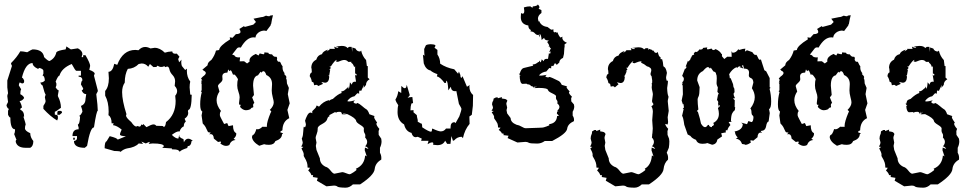

<svg xmlns="http://www.w3.org/2000/svg" viewBox="-20 -662 4483 886"><path d="M371.1 20Q321.3 20 321.3 -11.2Q335.4 -13.7 335.4 -24.9V-34.2H314.5Q314.5 -65.4 342.8 -65.4V-74.2Q339.4 -83 339.4 -87.9Q347.7 -87.9 349.6 -124Q346.2 -124 346.2 -128.4Q351.6 -128.4 360.4 -146.5Q360.4 -154.3 353.5 -173.3Q374.5 -181.2 374.5 -205.1L377.9 -227.5Q363.8 -227.5 356.9 -245.1Q363.8 -246.6 363.8 -254.4L353.5 -272.5Q356 -290.5 360.4 -290.5Q360.4 -308.1 342.8 -308.1V-313H353.5V-335.4H332Q327.6 -335.4 311 -366.7Q264.6 -347.7 254.4 -313Q248 -313 236.8 -285.6L240.2 -276.9V-268.1L236.8 -258.8Q245.6 -245.1 251 -245.1L247.1 -222.7V-218.3Q261.2 -191.4 261.2 -164.6Q237.3 -146.5 232.9 -146.5V-132.8Q247.1 -132.8 247.1 -124V-114.7L243.7 -106Q212.9 -124 180.2 -159.7V-173.3Q190.4 -188 190.4 -195.8L187 -213.9Q190.4 -222.7 190.4 -227.5Q186.5 -227.5 176.3 -268.1Q171.4 -268.1 166 -281.2Q179.2 -281.2 187 -290.5Q185.5 -313 176.3 -313L180.2 -321.8V-335.4Q180.2 -343.3 162.1 -348.6L155.3 -344.2Q130.4 -355.5 130.4 -371.1Q97.7 -371.1 81.1 -303.7Q85.9 -303.7 91.3 -290.5V-285.6Q91.3 -276.9 81.1 -276.9Q74.2 -281.2 70.3 -281.2Q66.9 -272.5 66.9 -268.1L77.6 -250Q73.7 -244.1 73.7 -227.5Q89.8 -218.8 91.3 -209.5Q82 -195.8 70.3 -195.8Q81.1 -176.3 81.1 -164.6Q73.7 -164.6 73.7 -155.3Q91.3 -148.9 91.3 -124H87.9Q98.6 -91.8 98.6 -87.9Q95.2 -80.1 95.2 -69.8Q95.2 -58.1 119.6 -47.4Q119.6 -28.3 133.8 -11.2Q133.8 12.7 119.6 20H98.6Q60.1 20 52.7 -6.8V-11.2Q52.7 -16.1 56.2 -16.1L45.4 -43Q49.3 -50.8 49.3 -61V-65.4Q27.8 -65.4 27.8 -119.6Q22.9 -119.6 17.1 -132.8V-150.9L21 -159.7Q15.6 -159.7 10.3 -173.3V-177.7L17.1 -191.4Q13.7 -214.8 13.7 -218.3Q13.7 -223.1 17.1 -231.9L13.7 -258.8V-290.5L35.2 -357.9L31.2 -366.7V-371.1Q58.1 -397.9 73.7 -425.3Q86.4 -425.3 105.5 -420.9Q127 -434.1 130.4 -434.1Q178.2 -434.1 183.6 -398.4Q201.2 -380.4 208.5 -380.4Q233.9 -392.6 240.2 -420.9Q246.1 -428.7 282.7 -434.1Q286.1 -442.9 286.1 -447.8L307.1 -434.1L339.4 -439Q360.4 -427.7 360.4 -411.6Q356.9 -402.8 356.9 -398.4H363.8V-407.2H374.5Q396 -370.1 396 -357.9L392.1 -339.8Q417 -330.6 417 -321.8L413.6 -313L431.2 -245.1V-240.7L424.3 -227.5Q431.2 -170.9 431.2 -150.9Q425.3 -150.9 413.6 -74.2Q396.5 -74.2 381.8 11.2ZM325.2 -17.6H317.9V-26.4H325.2ZM255.4 -132.3H244.6V-141.6Q244.6 -150.4 252 -150.4H258.8Q266.1 -150.4 266.1 -141.6Z M536.1 39.1Q534.7 35.6 523.9 35.4Q513.2 35.2 507.3 34.7L462.9 22Q462.9 -7.8 471.7 -9.8L486.3 -33.7Q521.5 -24.9 522.9 -17.6L561 -33.2Q533.7 -34.2 533.7 -41.5Q533.7 -48.3 541.5 -64Q519 -82.5 501.5 -84.5L504.4 -93.3L495.1 -92.8Q495.1 -121.1 480.5 -130.4L481.4 -146.5Q481.4 -191.9 465.3 -220.7V-242.2Q482.4 -261.7 482.4 -300.8L480.5 -330.6Q500 -331.1 507.3 -367.7L521 -362.8Q546.9 -431.6 604.5 -431.6L619.1 -430.2Q633.3 -445.3 649.9 -445.3Q661.1 -445.3 674.3 -438.5L693.8 -441.4Q717.8 -441.4 740.7 -418.9Q754.4 -423.8 774.9 -424.8Q775.4 -414.1 789.1 -414.1L795.9 -414.6L808.1 -400.4L802.2 -389.6L806.6 -374.5L817.4 -386.7L816.4 -375Q816.4 -365.7 819.3 -357.4L834.5 -338.9L842.8 -345.2L842.3 -335Q842.3 -306.2 857.9 -285.6Q855 -273.4 855 -258.8L857.9 -225.6L864.7 -224.6Q863.8 -156.2 849.1 -154.8L847.2 -149.4L848.6 -140.6Q848.6 -125.5 832 -114.3L837.4 -100.6Q828.1 -94.7 828.1 -79.1Q814.5 -73.2 808.6 -55.2L804.7 -55.7Q793.9 -55.7 772.9 -39.6Q790 -22.5 803.2 -22.5L807.1 -40L808.1 -30.8Q817.9 -22.5 826.7 -20L828.6 -5.4Q836.4 -22 848.6 -22Q857.9 -22 869.6 -12.2L863.8 -10.7Q861.8 12.2 846.7 12.2L843.8 21Q812 31.2 810.1 38.6L802.2 30.8Q792.5 26.9 772.9 26.9L773.4 22.9L728.5 20L736.3 13.2Q736.3 0 684.1 0L666 2L671.9 -7.3Q667 -7.3 652.8 0L632.3 -8.8L640.1 2L620.1 0Q604.5 17.6 566.4 22.9Q548.8 26.9 536.1 39.1ZM655.8 -75.2Q679.2 -87.9 688 -87.9Q696.8 -87.9 700.7 -81.5L731 -80.6Q733.9 -76.7 736.8 -76.7Q743.2 -76.7 746.1 -98.6Q790.5 -132.3 790.5 -196.8L788.6 -220.2Q797.4 -231 797.4 -241.7Q797.4 -253.9 786.1 -265.6L788.1 -286.6Q788.1 -302.7 777.3 -314.5Q764.6 -327.6 762 -341.3Q759.3 -355 751 -355L742.2 -352.1L738.3 -356.9Q732.4 -353 724.1 -353Q715.3 -353 706.5 -358.9L701.7 -353L688 -352.5L671.9 -366.7L664.1 -354Q651.4 -369.1 633.8 -369.1L620.1 -366.7Q599.6 -345.7 569.8 -344.2Q555.7 -318.8 555.7 -280.8Q543.5 -263.2 543.5 -236.8Q543.5 -198.2 563.5 -135.3L561.5 -128.9Q561.5 -119.1 585.9 -98.6Q599.6 -78.1 608.9 -78.1L614.7 -80.6L623 -77.6Q629.9 -77.6 631.8 -87.9L636.2 -85Q639.2 -85 641.1 -89.8Z M1023.4 11.2Q1010.7 11.2 996.6 0Q1000 -3.4 1000 -6.8Q1000 -8.8 996.1 -8.8L986.3 -6.8L966.8 -22.5Q965.8 -43 951.7 -43L945.3 -42.5Q952.1 -47.9 952.1 -50.3Q948.7 -50.8 944.8 -51Q940.9 -51.3 939 -54.2Q937 -57.1 934.8 -62.7Q932.6 -68.4 928.5 -75.9Q924.3 -83.5 915.5 -92.3L910.2 -129.4L913.6 -147.5Q903.8 -151.4 903.8 -180.7Q903.8 -209.5 911.1 -236.8L906.7 -241.7L910.6 -244.6V-274.9Q908.7 -276.9 907.2 -280.3H910.6L908.7 -291L913.6 -290Q912.1 -294.4 907.7 -299.8L916 -308.6Q929.7 -317.9 929.7 -325.2Q929.7 -332 917.5 -336.9Q918.5 -337.9 918.5 -338.9Q918.5 -339.8 913.1 -339.8L937.5 -360.4Q938.5 -369.6 942.9 -374.8Q947.3 -379.9 955.6 -385.7Q971.2 -406.7 976.6 -428.7L991.2 -431.2Q992.7 -450.2 1042 -480.5L1040 -489.7L1053.2 -487.8L1068.4 -504.4Q1089.8 -504.9 1089.8 -515.1Q1089.8 -520.5 1084.5 -528.3L1106 -541.5L1109.4 -537.6Q1129.4 -542.5 1148.9 -548.3L1161.1 -560.5L1149.9 -575.7L1186 -583Q1195.3 -583 1207.5 -589.8Q1215.8 -586.9 1223.1 -586.9Q1225.1 -591.3 1239.7 -591.8Q1234.9 -574.2 1231.4 -552.2Q1228.5 -548.3 1228.5 -544.4L1209 -518.6Q1208.5 -520 1198.2 -521Q1177.2 -519.5 1164.6 -503.9Q1160.2 -498 1158.7 -488.8Q1154.8 -489.7 1150.4 -489.7Q1118.2 -489.7 1091.3 -442.4Q1087.4 -443.4 1085 -443.4Q1077.1 -443.4 1073 -438Q1068.8 -432.6 1051.3 -410.2L1061.5 -406.7Q1065.4 -397 1082 -397L1087.9 -397.5L1085.9 -378.9L1106.4 -379.4L1120.1 -369.1L1131.8 -377.9L1131.3 -382.8Q1131.3 -400.4 1160.2 -413.1L1172.9 -405.8L1178.7 -415.5Q1193.4 -411.6 1196.8 -411.6Q1200.2 -411.6 1200.2 -420.4L1218.3 -418.5Q1218.3 -411.1 1235.4 -411.1Q1242.2 -399.9 1251 -399.9L1254.4 -400.4Q1258.8 -398.9 1258.8 -392.6L1257.8 -385.7Q1261.7 -377 1266.1 -377L1269 -377.4Q1273.4 -377.4 1275.4 -371.1Q1277.3 -364.7 1284.2 -355.5L1283.7 -350.6Q1283.7 -335 1293.9 -323.7L1291 -320.8Q1301.8 -311 1301.8 -305.2L1299.8 -301.8Q1304.2 -293.9 1304.2 -276.9L1313 -256.3L1308.1 -227.5L1316.9 -185.1L1306.2 -154.8L1314.9 -116.7Q1284.2 -102.1 1283.2 -61Q1280.3 -57.6 1275.9 -57.6L1273.4 -51.3L1286.6 -46.9L1281.2 -42Q1281.2 -21.5 1250.5 -10.7Q1244.1 6.3 1221.2 6.3Q1206.1 6.3 1198.7 3.4L1176.3 10.7Q1144.5 -8.3 1142.6 -30.3L1146 -39.1Q1154.8 -39.1 1163.1 -66.4L1169.4 -65.4Q1178.7 -65.4 1190.9 -77.1L1211.9 -76.7L1211.4 -80.6Q1211.4 -100.1 1229 -142.1L1231.9 -146.5Q1231.9 -149.4 1225.1 -154.8Q1243.2 -172.4 1243.2 -189.9Q1243.2 -195.8 1238.5 -213.6Q1233.9 -231.4 1233.9 -244.6L1235.4 -273.9Q1235.4 -304.2 1209 -315.9Q1203.1 -333.5 1195.8 -333.5Q1191.4 -333.5 1186 -326.7L1182.6 -331.1L1170.4 -314.5Q1147.9 -310.1 1147.9 -266.6L1151.9 -223.6L1143.6 -212.4L1153.8 -187Q1147.9 -183.1 1147.9 -176.3L1148.9 -169.9Q1148.9 -165.5 1144.5 -165.5Q1140.1 -165.5 1134.8 -157.7Q1124.5 -153.3 1115.7 -153.3Q1106.4 -153.3 1097.2 -159.7Q1087.9 -166 1087.9 -170.9L1091.3 -178.2Q1088.9 -178.7 1085.9 -178.7Q1083 -178.7 1083 -185.5L1085.9 -212.9Q1085.9 -223.1 1080.3 -238.5Q1074.7 -253.9 1074.7 -267.6Q1074.7 -287.1 1078.1 -296.9Q1065.4 -318.8 1059.1 -318.8L1055.7 -316.4Q1047.9 -337.9 1043.9 -337.9L1038.6 -333.5L1033.2 -341.8L1029.3 -327.1Q1005.9 -327.1 1005.9 -309.1L1006.8 -296.4Q1006.8 -288.1 996.3 -279.3Q985.8 -270.5 985.8 -264.6L992.7 -239.7Q979.5 -220.2 979.5 -199.7Q979.5 -174.8 1000 -149.4Q994.6 -146 994.6 -131.3Q994.6 -125.5 1003.7 -109.4Q1012.7 -93.3 1014.2 -89.8L1028.3 -94.2L1034.7 -80.1L1055.2 -84Q1055.2 -54.2 1069.8 -47.9L1070.3 -43.9Q1070.3 -32.7 1058.1 -21.5L1066.9 -16.1Q1045.9 -14.2 1038.1 7.3Q1031.2 11.2 1023.4 11.2Z M1592.8 142.1Q1597.7 142.1 1611.6 132.8Q1625.5 123.5 1625.5 121.1L1622.1 116.7Q1661.6 100.1 1665 55.2L1672.4 59.6L1663.1 31.2L1664.1 19L1680.2 25.4Q1675.8 15.6 1665 13.2Q1674.3 3.4 1674.3 -7.3Q1674.3 -17.6 1665 -27.3L1666 -35.2Q1666 -43 1662.4 -47.4Q1658.7 -51.8 1658.7 -60.5L1659.2 -69.3Q1659.2 -75.7 1641.8 -86.2Q1624.5 -96.7 1623.5 -104Q1621.6 -117.2 1583 -135.3L1565.4 -138.7V-140.1L1562.5 -137.7L1580.6 -133.8L1557.6 -134.8Q1557.6 -146 1547.4 -146Q1532.2 -146 1531.2 -141.6L1526.4 -145L1499 -130.4L1501 -126Q1491.7 -122.1 1490.2 -113.3Q1487.3 -100.6 1466.6 -89.8Q1445.8 -79.1 1445.8 -69.3L1446.3 -68.8Q1446.3 -55.7 1441.4 -43.5Q1436.5 -31.2 1436.5 -25.4L1440.4 -3.9L1437.5 11.2L1440.4 29.8L1456.1 68.8Q1456.1 94.2 1481.9 107.4Q1493.7 109.9 1505.1 124.8Q1516.6 139.6 1523.4 139.6L1559.6 132.3Q1564.9 132.3 1576.9 137.2Q1588.9 142.1 1592.8 142.1ZM1574.7 204.1Q1542.5 203.6 1536.9 199Q1531.2 194.3 1522 194.3L1486.3 197.8L1442.4 171.9L1446.3 158.7L1423.3 154.8L1425.3 148.9L1421.9 145.5L1417 146.5Q1414.1 135.3 1402.3 125L1410.6 112.3L1399.4 111.3Q1399.4 97.2 1396.5 88.4Q1392.6 76.2 1384.3 63Q1381.3 58.6 1381.3 54.7L1381.8 51.3Q1381.8 42 1371.1 22.9L1379.9 16.1L1370.1 14.6Q1377 3.4 1377 -5.4L1372.6 -22.5Q1372.6 -23.9 1373.5 -24.9Q1374.5 -25.9 1375.5 -29.1Q1376.5 -32.2 1377.7 -38.1Q1378.9 -43.9 1379.4 -55.7Q1380.4 -77.6 1382.8 -77.6L1386.7 -74.2Q1387.7 -74.2 1389.6 -78.6Q1391.6 -83 1391.6 -88.9L1387.7 -105Q1391.1 -116.7 1397.9 -129.6Q1404.8 -142.6 1413.1 -142.6Q1417 -142.6 1420.9 -139.2V-148.9L1436.5 -164.6L1441.4 -175.3L1452.1 -169.9Q1471.7 -193.8 1497.1 -199.7L1500 -197.3Q1506.3 -203.6 1516.1 -205.6Q1539.6 -228 1556.6 -232.9L1554.7 -240.2Q1565.4 -240.7 1572.8 -248Q1580.1 -255.4 1582.5 -255.4L1586.9 -263.2L1587.9 -252.9Q1592.8 -252.9 1594.7 -282.2L1604 -271Q1604.5 -285.2 1618.7 -285.2L1623 -284.7L1617.7 -318.4L1622.6 -312.5L1626 -315.9Q1626 -321.3 1618.7 -322.8V-356.9L1614.3 -352.1Q1609.4 -369.6 1600.1 -372.1L1602.5 -376.5H1586.9Q1580.1 -385.3 1567.9 -385.3Q1559.6 -385.3 1539.1 -376.5L1529.8 -378.4L1534.2 -385.7Q1526.4 -385.7 1506.3 -355L1500.5 -356L1506.8 -348.6L1498.5 -337.9L1503.9 -340.8L1499 -313L1495.1 -315.9L1499.5 -308.1Q1498 -280.3 1479.5 -280.3L1462.9 -283.7L1470.7 -274.9L1448.7 -265.1Q1444.8 -270.5 1439 -270.5L1429.7 -268.6L1426.8 -281.2L1418.9 -285.2Q1417 -298.8 1409.2 -310.5Q1410.6 -325.2 1418.9 -328.1Q1418.5 -346.7 1416.5 -348.6Q1416.5 -375.5 1439.5 -386.7Q1445.3 -407.7 1465.8 -412.1Q1469.7 -425.3 1493.7 -433.1L1487.3 -424.3L1502 -434.1L1499 -436.5H1525.4L1522 -446.8Q1531.7 -441.4 1538.1 -441.4L1542 -444.8L1528.8 -447.3L1556.2 -450.2Q1576.7 -450.2 1583.5 -440.4L1590.8 -445.8H1602.5L1605.5 -422.4L1606 -442.9L1620.6 -438Q1626.5 -424.3 1642.1 -424.3L1646.5 -428.7Q1652.3 -402.3 1669.4 -384.8L1672.9 -357.4L1677.2 -356.9V-303.7L1685.5 -296.4Q1668.9 -287.1 1668.9 -270L1657.7 -256.3L1660.2 -271L1646.5 -242.2L1641.6 -244.6Q1637.2 -244.6 1637.2 -235.4L1637.7 -230L1628.9 -231.9L1615.7 -217.8Q1595.7 -214.8 1582.5 -195.3Q1586.4 -193.8 1590.8 -193.8Q1599.1 -193.8 1618.2 -199.2L1611.3 -191.9Q1611.8 -185.1 1624.5 -183.6L1629.4 -187Q1637.7 -184.1 1650.4 -173.1Q1663.1 -162.1 1668 -159.2Q1677.7 -155.3 1684.6 -134.8L1709.5 -126L1706.1 -123.5Q1706.1 -117.2 1711.7 -108.9Q1717.3 -100.6 1720.2 -96.2L1716.8 -91.8Q1716.8 -82.5 1730.5 -67.4L1727.1 -57.1L1727.5 -39.6L1739.3 -22L1740.7 -9.8Q1740.7 4.9 1733.4 20V43Q1739.7 53.7 1739.7 67.4L1739.3 74.7Q1711.9 90.3 1709 118.4Q1706.1 146.5 1641.6 189H1608.4Q1592.8 204.1 1574.7 204.1Z M1998 7.8 1978.5 5.9 1979.5 0Q1979.5 -4.9 1974.6 -4.9Q1965.8 -4.9 1953.1 3.4L1957.5 -12.2H1923.3L1926.3 -22.5L1907.7 -30.8L1898.4 -28.8Q1884.3 -28.8 1878.9 -48.8Q1852.5 -55.2 1844.7 -87.9Q1814.5 -105 1814.5 -145Q1814.5 -166.5 1817.9 -176.3Q1806.6 -192.4 1804.7 -202.6Q1815.4 -219.7 1817.9 -241.2L1831.5 -232.9L1832 -265.6Q1842.3 -254.9 1847.7 -254.9Q1855.5 -254.9 1856.9 -271L1871.1 -222.7L1860.8 -209.5Q1868.7 -214.4 1882.8 -214.4L1886.2 -186.5L1878.4 -184.1Q1874.5 -172.4 1874 -152.8L1888.2 -153.8V-143.6L1903.3 -130.9Q1903.3 -125 1907.7 -107.9V-100.1L1915.5 -96.2Q1919.4 -92.3 1923.8 -92.3Q1928.2 -92.3 1928.2 -74.7Q1959 -54.2 1968.8 -54.2Q1973.6 -54.2 1973.6 -66.4L1975.6 -68.8Q2002.9 -55.7 2013.7 -55.7Q2029.3 -55.7 2038.1 -68.8H2059.1V-74.2Q2059.1 -98.1 2077.6 -98.1L2082 -93.8L2099.6 -125Q2109.4 -152.3 2109.4 -160.2Q2109.4 -163.1 2097.7 -182.6L2085.9 -241.7L2080.1 -241.2Q2062 -241.2 2060.5 -261.7L2048.8 -245.1Q2046.4 -289.6 2039.6 -289.6L2038.1 -279.8L2031.7 -278.8Q2009.8 -308.1 1996.1 -309.1L1998.5 -319.8Q1976.1 -327.6 1966.3 -336.9Q1945.3 -340.8 1935.5 -369.6L1931.6 -409.7L1939 -404.8Q1937.5 -414.6 1937.5 -436L1944.8 -452.1Q1947.8 -457 1967.8 -458Q1981 -458 1989.3 -453.6Q1989.3 -446.8 1984.9 -441.9L1998.5 -431.6V-410.6Q2011.2 -392.1 2011.2 -368.2Q2038.6 -349.6 2076.2 -342.3L2093.8 -321.8L2097.7 -332L2104.5 -315.9Q2104.5 -302.7 2109.9 -302.7L2114.3 -310.5L2134.8 -261.7L2147.5 -269.5L2146 -263.7Q2146 -237.8 2163.1 -223.6L2162.1 -173.8L2157.2 -132.3L2146 -124.5L2147 -90.3Q2124.5 -64 2116.2 -24.4L2110.8 -30.8Q2090.3 -30.8 2076.2 -14.6L2070.3 -12.2L2063 -34.2L2058.6 2H2043.5L2034.2 -12.7Q2024.9 7.8 1998 7.8Z M2459 0.5Q2425.8 0.5 2419.9 -3.4Q2414.1 -7.3 2404.3 -7.3L2367.7 -4.4L2322.3 -24.9L2326.7 -35.6L2302.7 -38.6L2304.7 -43.5L2301.3 -46.4L2296.4 -45.4Q2293.5 -54.2 2281.2 -62.5L2290 -72.8L2278.3 -73.7Q2278.3 -85 2275.4 -92.3Q2270.5 -102.1 2262.7 -112.3Q2259.8 -115.7 2259.8 -118.7L2260.3 -121.6Q2260.3 -128.9 2249 -144L2258.3 -149.9L2248 -150.9Q2254.9 -159.7 2254.9 -167L2250.5 -180.7Q2251.5 -191.9 2254.4 -194.8Q2257.3 -197.8 2257.8 -207L2268.6 -212.4H2276.9L2277.3 -208.5L2296.4 -213.9L2295.4 -207.5Q2302.7 -206.5 2310.1 -205.3Q2317.4 -204.1 2321.3 -197.3Q2316.4 -187.5 2316.4 -183.1L2320.3 -165.5L2317.4 -153.8L2320.3 -138.7L2336.4 -117.2Q2336.4 -97.2 2363.3 -86.4Q2375.5 -84.5 2387.2 -77.4Q2398.9 -70.3 2406.2 -70.3Q2452.1 -71.3 2463.9 -72.3Q2478.5 -73.2 2482.9 -73.2Q2487.3 -73.2 2501.7 -78.4Q2516.1 -83.5 2516.1 -85.4L2512.7 -88.9Q2548.3 -92.3 2550.8 -126.5L2559.6 -127.4L2549.8 -137.7L2550.8 -147.5L2557.1 -148.4L2551.8 -151.9Q2561.5 -159.7 2561.5 -168.5Q2561.5 -176.8 2551.8 -184.6L2552.7 -190.9Q2552.7 -196.8 2549.1 -200.4Q2545.4 -204.1 2545.4 -210.9L2545.9 -218.3Q2545.9 -223.1 2528.1 -231.4Q2510.3 -239.7 2509.3 -245.6Q2507.3 -256.3 2467.3 -256.3L2445.8 -255.4L2458.5 -266.1L2445.3 -258.3L2445.8 -266.1L2441.4 -255.9Q2441.4 -264.6 2430.7 -264.6Q2426.3 -272.9 2414.1 -272.9L2409.2 -275.9L2390.6 -274.9Q2378.9 -277.8 2377.9 -313.5L2382.8 -313L2374 -321.3H2377.9L2381.8 -332Q2388.2 -347.2 2398.4 -348.6Q2422.9 -355 2440.4 -358.9L2438 -364.7Q2449.2 -364.7 2456.8 -370.6Q2464.4 -376.5 2466.8 -376.5L2471.2 -382.8L2472.7 -374.5Q2477.5 -374.5 2479.5 -388.2L2489.3 -379.4Q2489.7 -390.6 2503.9 -390.6L2508.8 -390.1L2513.2 -417.5L2518.1 -412.6L2521.5 -424.8L2514.2 -420.9L2522.5 -440.9Q2520 -440.4 2516.1 -440.4L2518.6 -443.8L2517.6 -446.3L2511.2 -447.8L2514.6 -452.6Q2510.7 -460.4 2504.9 -468.3L2512.7 -475.1Q2492.2 -475.1 2491.2 -487.8L2479.5 -477.5Q2477.1 -504.9 2470.2 -504.9L2471.7 -489.3L2464.8 -502.4L2462.9 -500.5Q2454.6 -500.5 2448 -508.5Q2441.4 -516.6 2427.7 -517.1L2430.2 -523.4Q2418 -528.3 2418 -544.4Q2383.3 -549.8 2383.3 -582.5L2384.3 -601.6L2391.6 -598.6Q2399.4 -598.6 2399.4 -611.8L2397.5 -627.9Q2413.1 -632.8 2428.2 -632.8Q2428.7 -628.4 2439.5 -627.4L2438 -632.3Q2460.9 -634.3 2461.4 -641.6Q2469.2 -634.8 2469.2 -628.4Q2469.2 -624.5 2465.3 -621.6L2478.5 -615.2V-602.1Q2462.4 -590.8 2462.4 -575.7L2465.3 -562L2467.8 -565.4Q2477.1 -541 2506.3 -537.6L2523.4 -524.9L2534.2 -526.4L2533.7 -521.5Q2533.7 -512.7 2539.6 -512.7L2545.9 -514.6L2548.8 -510.3L2552.7 -513.2Q2556.6 -499.5 2565.9 -488.8L2576.2 -492.7L2574.7 -488.8Q2574.7 -473.1 2596.2 -464.4L2585.4 -457.5V-443.4H2584.5L2582.5 -413.1L2578.1 -395Q2561 -387.2 2561 -373.5L2549.3 -362.8L2541 -371.1L2532.7 -356.4L2527.8 -358.4Q2523.4 -358.4 2523.4 -351.1L2523.9 -346.7L2514.6 -348.1L2501 -332Q2480.5 -329.6 2466.8 -314Q2470.7 -313 2475.6 -313Q2483.9 -313 2503.4 -316.9L2496.6 -311Q2497.1 -305.7 2510.3 -304.7L2515.1 -307.1Q2524.9 -305.2 2554.7 -290Q2564.9 -286.6 2572.3 -270.5L2597.7 -263.2L2594.2 -261.2Q2594.2 -256.3 2600.1 -249.8Q2606 -243.2 2608.9 -239.7L2605.5 -235.8Q2605.5 -228.5 2619.1 -216.3L2615.7 -208.5L2616.2 -194.3L2628.4 -180.2L2629.9 -170.4Q2629.9 -158.7 2622.6 -146.5V-128.4Q2628.9 -119.6 2628.9 -108.9L2628.4 -103Q2600.1 -90.3 2597.2 -67.9Q2594.2 -45.4 2527.8 -11.2H2493.7Q2477.5 0.5 2459 0.5Z M2907.7 204.1Q2875.5 203.6 2869.9 199Q2864.3 194.3 2855 194.3L2819.3 197.8L2775.4 171.9L2779.3 158.7L2756.3 154.8L2758.3 148.9L2754.9 145.5L2750 146.5Q2747.1 135.3 2735.4 125L2743.7 112.3L2732.4 111.3Q2732.4 97.2 2729.5 88.4Q2725.6 76.2 2717.3 63Q2714.4 58.6 2714.4 54.7L2714.8 51.3Q2714.8 42 2704.1 22.9L2712.9 16.1L2703.1 14.6Q2710 3.4 2710 -5.4L2705.6 -22.5Q2706.5 -36.6 2709.2 -40.3Q2711.9 -43.9 2712.4 -55.7L2723.1 -62H2731L2731.4 -57.1L2750 -64L2749 -56.2Q2755.9 -55.2 2763.2 -53.5Q2770.5 -51.8 2774.4 -43.5Q2769.5 -31.2 2769.5 -25.4L2773.4 -3.9L2770.5 11.2L2773.4 29.8L2789.1 68.8Q2789.1 94.2 2814.9 107.4Q2826.7 109.9 2838.1 124.8Q2849.6 139.6 2856.4 139.6L2892.6 132.3Q2897.9 132.3 2909.9 137.2Q2921.9 142.1 2925.8 142.1Q2930.7 142.1 2944.6 132.8Q2958.5 123.5 2958.5 121.1L2955.1 116.7Q2984.9 100.1 2988.3 55.2L2995.6 59.6L2986.3 31.2L2987.3 19L3003.4 25.4Q2999 15.6 2988.3 13.2Q2997.6 3.4 2997.6 -7.3Q2997.6 -17.6 2988.3 -27.3L2989.3 -35.2Q2989.3 -43 2990.7 -47.4L2992.2 -69.3Q2992.2 -75.2 2989.7 -107.4L2992.7 -147Q2992.2 -161.6 2985.8 -171.4Q2995.1 -177.2 2995.1 -181.2Q2995.1 -183.1 2993.7 -184.6Q2988.8 -189.5 2988.8 -195.8L2992.7 -225.6Q2992.7 -231.4 2991.2 -237.3Q2987.3 -252.9 2987.3 -258.8Q2987.3 -263.7 2988.3 -270L2987.3 -278.8H2989.3L2989.7 -290.5L2986.8 -310.1Q2981.9 -314.9 2981.9 -319.8Q2981.9 -323.7 2983.6 -328.9Q2985.4 -334 2985.4 -337.9Q2985.4 -342.8 2983.4 -346.2L2982.9 -345.7Q2982.9 -346.7 2981.4 -348.1Q2974.6 -354.5 2965.3 -356Q2953.1 -366.7 2938.5 -372.6L2940.4 -378.4L2936.5 -378.9Q2928.2 -378.9 2907.7 -370.1L2898.4 -372.1L2902.8 -379.4Q2895 -379.4 2875 -348.6L2869.1 -349.6L2875.5 -342.3L2867.2 -331.5L2872.6 -334.5L2862.8 -311.5L2858.9 -314.5L2863.3 -306.6Q2861.8 -278.8 2843.3 -278.8L2826.7 -282.2L2834.5 -273.4L2817.4 -258.8Q2813.5 -264.2 2807.6 -264.2L2798.3 -262.2L2795.4 -274.9L2787.6 -278.8Q2785.6 -292.5 2777.8 -304.2Q2779.3 -318.8 2787.6 -321.8Q2787.1 -340.3 2785.2 -342.3Q2785.2 -369.1 2808.1 -380.4Q2814 -401.4 2834.5 -405.8Q2838.4 -418.9 2862.3 -426.8L2856 -418L2870.6 -427.7L2867.7 -430.2H2894L2890.6 -440.4Q2900.4 -435.1 2906.7 -435.1L2910.6 -438.5L2897.5 -440.9L2924.8 -443.8Q2945.3 -443.8 2952.1 -434.1L2959.5 -439.5H2971.2L2972.2 -433.1L2974.6 -432.1V-436.5L2989.3 -431.6Q2990.2 -429.2 2991.7 -427.2L2994.1 -429.7L3002.4 -418.9Q3006.3 -418 3010.7 -418L3015.1 -422.4Q3017.6 -411.6 3021.5 -402.8L3028.3 -397.5V-390.6L3030.3 -387.7Q3032.7 -389.6 3035.2 -389.6Q3040 -373.5 3040 -365.7Q3040 -361.3 3041 -356.9Q3042.5 -354.5 3045.4 -353Q3053.2 -348.6 3057.6 -325.7L3053.7 -305.7Q3053.7 -298.3 3055.7 -292.7Q3057.6 -287.1 3058.1 -287.1L3062 -291.5Q3062.5 -291.5 3062.5 -288.6Q3062.5 -281.2 3058.6 -255.9Q3059.6 -226.6 3064.5 -217.3L3064.9 -214.4Q3064.9 -210.9 3063.2 -205.8Q3061.5 -200.7 3061.5 -193.8Q3063.5 -171.9 3065.9 -150.4L3061 -121.1L3063 -99.1Q3063 -94.7 3060.5 -87.4L3049.8 -90.3Q3050.8 -81.1 3063.5 -67.4L3060.1 -57.1L3060.5 -39.6L3067.4 -22L3068.8 -9.8Q3068.8 4.9 3066.4 20L3056.6 43Q3063 53.7 3063 67.4L3062.5 74.7Q3044.9 90.3 3042 118.4Q3039.1 146.5 2974.6 189H2941.4Q2925.8 204.1 2907.7 204.1Z M3265.1 -75.2 3265.6 -80.1Q3273.9 -81.1 3274.4 -88.9Q3274.4 -91.8 3270.5 -94.2Q3297.4 -107.4 3297.4 -137.2Q3297.4 -148.9 3293 -163.6L3302.7 -172.9L3299.8 -177.2L3292.5 -168L3296.4 -177.7Q3293.5 -177.7 3293.5 -182.1L3294.4 -189Q3294.4 -195.8 3288.6 -200.2L3293.9 -228L3298.8 -226.6L3290.5 -238.3L3292.5 -257.8Q3292 -263.2 3290 -263.2Q3286.6 -272.9 3286.6 -277.8L3287.6 -300.8Q3287.1 -316.9 3285.6 -317.4Q3284.2 -317.9 3283.2 -326.2Q3278.8 -331.1 3272 -332.5L3259.8 -350.1L3256.3 -345.2Q3251 -352.5 3246.6 -352.5Q3239.3 -352.5 3223.6 -334Q3197.3 -321.8 3197.3 -290.5L3208.5 -259.8Q3208 -225.1 3203.6 -217Q3199.2 -209 3199.2 -203.1Q3199.2 -184.6 3202.6 -156.7Q3195.8 -151.4 3195.8 -147.9L3200.2 -147Q3211.4 -111.3 3214.8 -91.8Q3224.6 -75.2 3233.4 -75.2Q3240.2 -75.2 3246.6 -85.4H3251.5Q3252.4 -76.2 3265.1 -75.2ZM3418.9 6.3Q3418.5 3.9 3404.3 2.4Q3396.5 -20 3375.5 -22L3384.3 -27.8Q3372.1 -39.6 3372.1 -51.3L3369.6 -55.2Q3406.7 -62 3407.7 -89.4L3400.4 -96.2L3427.2 -88.9L3433.6 -103.5L3447.8 -98.6Q3456.5 -100.1 3457 -123L3453.6 -129.4Q3449.2 -129.4 3447.8 -142.1Q3447.8 -157.2 3442.4 -161.1Q3462.9 -187.5 3462.9 -213.4Q3462.9 -234.4 3449.7 -254.9L3456.5 -280.8Q3455.6 -297.9 3445.6 -301.5Q3435.5 -305.2 3435.5 -314L3436.5 -327.1Q3436.5 -345.7 3413.1 -345.7L3409.2 -361.3L3403.3 -358.9L3410.6 -345.7L3393.6 -352.1L3398.4 -356.9Q3382.8 -355 3382.3 -347.7L3378.4 -352.1Q3357.4 -342.3 3344.7 -319.3Q3347.2 -312.5 3347.7 -300.8L3349.6 -302.7Q3352.1 -302.7 3362.8 -273.4Q3363.8 -259.8 3366.7 -256.8Q3369.6 -253.9 3369.6 -237.3Q3369.6 -235.4 3367.4 -233.6Q3365.2 -231.9 3365.2 -228Q3365.2 -221.2 3371.6 -209L3362.3 -207.5L3370.6 -199.7L3370.1 -168L3372.6 -167.5Q3372.1 -152.8 3368.7 -151.4Q3365.2 -149.9 3359.4 -139.9Q3353.5 -129.9 3353 -103L3357.4 -100.1L3342.3 -99.1L3350.6 -85Q3339.4 -73.7 3336.4 -60.5L3331.5 -61.5L3328.1 -58.1L3330.1 -51.3L3308.1 -46.9L3312 -32.7L3290.5 -18.1Q3287.1 3.4 3266.1 5.9L3243.7 -2Q3236.3 1.5 3221.2 1.5Q3198.2 1.5 3191.9 -16.6Q3173.3 -23.4 3166 -34.7L3153.3 -41.5L3137.7 -85.9Q3132.3 -124.5 3127.4 -127L3134.8 -159.2L3130.4 -158.7L3136.2 -166.5L3133.8 -183.1L3131.3 -180.2L3125.5 -197.8L3131.3 -226.6L3130.4 -266.6L3126 -276.4L3129.9 -273.4L3128.4 -285.2L3130.4 -283.7Q3135.7 -290 3135.7 -298.3Q3135.7 -304.7 3127.9 -312L3141.6 -347.2L3143.1 -342.8L3148.9 -354L3144 -354.5L3154.8 -382.3L3155.8 -378.4Q3160.6 -378.9 3161.6 -385.7L3163.1 -382.8L3167 -392.1Q3167 -397 3170.9 -397.9Q3170.9 -403.8 3175.3 -407.2Q3183.1 -408.7 3183.6 -412.6L3181.2 -414.1Q3183.6 -420.4 3190.4 -423.8L3191.4 -421.9Q3200.2 -421.9 3208.5 -435.5L3209 -433.1Q3224.1 -433.1 3224.1 -440.9L3244.6 -443.4L3242.2 -440.4Q3242.2 -434.1 3245.6 -434.1Q3249 -434.1 3263.7 -438L3267.1 -432.6L3274.4 -430.7L3282.2 -435.5Q3303.7 -425.8 3309.1 -412.6L3311.5 -414.1V-402.3L3322.3 -389.6L3335.9 -400.4L3356.4 -399.9L3355.5 -425.8L3360.4 -418.5Q3377 -418.5 3386.7 -434.6L3392.1 -431.6Q3408.2 -437.5 3419.4 -437.5L3417.5 -423.8L3426.8 -430.2L3451.7 -421.4Q3460.4 -407.7 3467.3 -407.7V-410.6Q3473.1 -408.2 3477.3 -397Q3481.4 -385.7 3488.3 -385.3L3490.7 -389.6L3507.3 -337.9L3515.6 -333L3531.7 -301.8V-259.8L3535.6 -256.8L3531.2 -252Q3538.6 -223.6 3538.6 -193.4Q3538.6 -163.1 3528.8 -158.7L3532.2 -140.1L3526.9 -101.6Q3518.6 -99.6 3515.4 -80.1Q3512.2 -60.5 3497.1 -58.6L3490.2 -57.6Q3490.2 -55.2 3497.1 -49.3L3490.7 -50.3Q3476.6 -50.3 3475.6 -28.8L3456.1 -12.7L3446.3 -14.6Q3442.4 -14.6 3442.4 -12.2Q3442.4 -8.8 3445.8 -5.4Q3431.6 6.3 3418.9 6.3Z M3689.5 11.2Q3676.8 11.2 3662.6 0Q3666 -3.4 3666 -6.8Q3666 -8.8 3662.1 -8.8L3652.3 -6.8L3632.8 -22.5Q3631.8 -43 3617.7 -43L3611.3 -42.5Q3618.2 -47.9 3618.2 -50.3Q3614.7 -50.8 3610.8 -51Q3606.9 -51.3 3605 -54.2Q3603 -57.1 3600.8 -62.7Q3598.6 -68.4 3594.5 -75.9Q3590.3 -83.5 3581.5 -92.3L3576.2 -129.4L3579.6 -147.5Q3569.8 -151.4 3569.8 -180.7Q3569.8 -209.5 3577.1 -236.8L3572.8 -241.7L3576.7 -244.6V-274.9Q3574.7 -276.9 3573.2 -280.3H3576.7L3574.7 -291L3579.6 -290Q3578.1 -294.4 3573.7 -299.8L3582 -308.6Q3595.7 -317.9 3595.7 -325.2Q3595.7 -332 3583.5 -336.9Q3584.5 -337.9 3584.5 -338.9Q3584.5 -339.8 3579.1 -339.8L3603.5 -360.4Q3604.5 -369.6 3608.9 -374.8Q3613.3 -379.9 3621.6 -385.7Q3637.2 -406.7 3642.6 -428.7L3657.2 -431.2Q3658.7 -450.2 3708 -480.5L3706.1 -489.7L3719.2 -487.8L3734.4 -504.4Q3755.9 -504.9 3755.9 -515.1Q3755.9 -520.5 3750.5 -528.3L3772 -541.5L3775.4 -537.6Q3795.4 -542.5 3814.9 -548.3L3827.1 -560.5L3815.9 -575.7L3852.1 -583Q3861.3 -583 3873.5 -589.8Q3881.8 -586.9 3889.2 -586.9Q3891.1 -591.3 3905.8 -591.8Q3900.9 -574.2 3897.5 -552.2Q3894.5 -548.3 3894.5 -544.4L3875 -518.6Q3874.5 -520 3864.3 -521Q3843.3 -519.5 3830.6 -503.9Q3826.2 -498 3824.7 -488.8Q3820.8 -489.7 3816.4 -489.7Q3784.2 -489.7 3757.3 -442.4Q3753.4 -443.4 3751 -443.4Q3743.2 -443.4 3739 -438Q3734.9 -432.6 3717.3 -410.2L3727.5 -406.7Q3731.4 -397 3748 -397L3753.9 -397.5L3752 -378.9L3772.5 -379.4L3786.1 -369.1L3797.9 -377.9L3797.4 -382.8Q3797.4 -400.4 3826.2 -413.1L3838.9 -405.8L3844.7 -415.5Q3859.4 -411.6 3862.8 -411.6Q3866.2 -411.6 3866.2 -420.4L3884.3 -418.5Q3884.3 -411.1 3901.4 -411.1Q3908.2 -399.9 3917 -399.9L3920.4 -400.4Q3924.8 -398.9 3924.8 -392.6L3923.8 -385.7Q3927.7 -377 3932.1 -377L3935.1 -377.4Q3939.5 -377.4 3941.4 -371.1Q3943.4 -364.7 3950.2 -355.5L3949.7 -350.6Q3949.7 -335 3960 -323.7L3957 -320.8Q3967.8 -311 3967.8 -305.2L3965.8 -301.8Q3970.2 -293.9 3970.2 -276.9L3979 -256.3L3974.1 -227.5L3982.9 -185.1L3972.2 -154.8L3981 -116.7Q3950.2 -102.1 3949.2 -61Q3946.3 -57.6 3941.9 -57.6L3939.5 -51.3L3952.6 -46.9L3947.3 -42Q3947.3 -21.5 3916.5 -10.7Q3910.2 6.3 3887.2 6.3Q3872.1 6.3 3864.7 3.4L3842.3 10.7Q3810.5 -8.3 3808.6 -30.3L3812 -39.1Q3820.8 -39.1 3829.1 -66.4L3835.4 -65.4Q3844.7 -65.4 3856.9 -77.1L3877.9 -76.7L3877.4 -80.6Q3877.4 -100.1 3895 -142.1L3897.9 -146.5Q3897.9 -149.4 3891.1 -154.8Q3909.2 -172.4 3909.2 -189.9Q3909.2 -195.8 3904.5 -213.6Q3899.9 -231.4 3899.9 -244.6L3901.4 -273.9Q3901.4 -304.2 3875 -315.9Q3869.1 -333.5 3861.8 -333.5Q3857.4 -333.5 3852.1 -326.7L3848.6 -331.1L3836.4 -314.5Q3814 -310.1 3814 -266.6L3817.9 -223.6L3809.6 -212.4L3819.8 -187Q3814 -183.1 3814 -176.3L3814.9 -169.9Q3814.9 -165.5 3810.5 -165.5Q3806.2 -165.5 3800.8 -157.7Q3790.5 -153.3 3781.7 -153.3Q3772.5 -153.3 3763.2 -159.7Q3753.9 -166 3753.9 -170.9L3757.3 -178.2Q3754.9 -178.7 3752 -178.7Q3749 -178.7 3749 -185.5L3752 -212.9Q3752 -223.1 3746.3 -238.5Q3740.7 -253.9 3740.7 -267.6Q3740.7 -287.1 3744.1 -296.9Q3731.4 -318.8 3725.1 -318.8L3721.7 -316.4Q3713.9 -337.9 3710 -337.9L3704.6 -333.5L3699.2 -341.8L3695.3 -327.1Q3671.9 -327.1 3671.9 -309.1L3672.9 -296.4Q3672.9 -288.1 3662.4 -279.3Q3651.9 -270.5 3651.9 -264.6L3658.7 -239.7Q3645.5 -220.2 3645.5 -199.7Q3645.5 -174.8 3666 -149.4Q3660.6 -146 3660.6 -131.3Q3660.6 -125.5 3669.7 -109.4Q3678.7 -93.3 3680.2 -89.8L3694.3 -94.2L3700.7 -80.1L3721.2 -84Q3721.2 -54.2 3735.8 -47.9L3736.3 -43.9Q3736.3 -32.7 3724.1 -21.5L3732.9 -16.1Q3711.9 -14.2 3704.1 7.3Q3697.3 11.2 3689.5 11.2Z M4240.7 204.1Q4208.5 203.6 4202.9 199Q4197.3 194.3 4188 194.3L4152.3 197.8L4108.4 171.9L4112.3 158.7L4089.4 154.8L4091.3 148.9L4087.9 145.5L4083 146.5Q4080.1 135.3 4068.4 125L4076.7 112.3L4065.4 111.3Q4065.4 97.2 4062.5 88.4Q4058.6 76.2 4050.3 63Q4047.4 58.6 4047.4 54.7L4047.9 51.3Q4047.9 42 4037.1 22.9L4045.9 16.1L4036.1 14.6Q4043 3.4 4043 -5.4L4038.6 -22.5Q4039.6 -36.6 4042.2 -40.3Q4044.9 -43.9 4045.4 -55.7L4056.2 -62H4064L4064.5 -57.1L4083 -64L4082 -56.2Q4088.9 -55.2 4096.2 -53.5Q4103.5 -51.8 4107.4 -43.5Q4102.5 -31.2 4102.5 -25.4L4106.4 -3.9L4103.5 11.2L4106.4 29.8L4122.1 68.8Q4122.1 94.2 4147.9 107.4Q4159.7 109.9 4171.1 124.8Q4182.6 139.6 4189.5 139.6L4225.6 132.3Q4231 132.3 4242.9 137.2Q4254.9 142.1 4258.8 142.1Q4263.7 142.1 4277.6 132.8Q4291.5 123.5 4291.5 121.1L4288.1 116.7Q4327.6 100.1 4331.1 55.2L4338.4 59.6L4329.1 31.2L4330.1 19L4346.2 25.4Q4341.8 15.6 4331.1 13.2Q4340.3 3.4 4340.3 -7.3Q4340.3 -17.6 4331.1 -27.3L4332 -35.2Q4332 -43 4328.4 -47.4Q4324.7 -51.8 4324.7 -60.5L4325.2 -69.3Q4325.2 -75.7 4307.9 -86.2Q4290.5 -96.7 4289.6 -104Q4287.6 -117.2 4249 -135.3L4228 -134.3L4240.2 -147.5L4227.5 -137.7L4228 -147.9L4223.6 -134.8Q4223.6 -146 4213.4 -146Q4198.2 -146 4197.3 -141.6L4192.4 -145L4174.3 -144Q4163.1 -147.5 4162.1 -173.8L4167 -173.3L4158.2 -183.6H4162.1L4166 -197.3Q4172.4 -203.6 4182.1 -205.6Q4205.6 -228 4222.7 -232.9L4220.7 -240.2Q4231.4 -240.7 4238.8 -248Q4246.1 -255.4 4248.5 -255.4L4252.9 -263.2L4253.9 -252.9Q4258.8 -252.9 4260.7 -282.2L4270 -271Q4270.5 -285.2 4284.7 -285.2L4289.1 -284.7L4283.7 -318.4L4288.6 -312.5L4292 -315.9Q4292 -321.3 4284.7 -322.8V-356.9L4280.3 -352.1Q4275.4 -369.6 4266.1 -372.1L4268.6 -376.5H4252.9Q4246.1 -385.3 4233.9 -385.3Q4225.6 -385.3 4205.1 -376.5L4195.8 -378.4L4200.2 -385.7Q4192.4 -385.7 4172.4 -355L4166.5 -356L4172.9 -348.6L4164.6 -337.9L4169.9 -340.8L4165 -313L4161.1 -315.9L4165.5 -308.1Q4164.1 -280.3 4145.5 -280.3L4128.9 -283.7L4136.7 -274.9L4114.7 -265.1Q4110.8 -270.5 4105 -270.5L4095.7 -268.6L4092.8 -281.2L4085 -285.2Q4083 -298.8 4075.2 -310.5Q4076.7 -325.2 4085 -328.1Q4084.5 -346.7 4082.5 -348.6Q4082.5 -375.5 4105.5 -386.7Q4111.3 -407.7 4131.8 -412.1Q4135.7 -425.3 4159.7 -433.1L4153.3 -424.3L4168 -434.1L4165 -436.5H4191.4L4188 -446.8Q4197.8 -441.4 4204.1 -441.4L4208 -444.8L4194.8 -447.3L4222.2 -450.2Q4242.7 -450.2 4249.5 -440.4L4256.8 -445.8H4268.6L4271.5 -422.4L4272 -442.9L4286.6 -438Q4292.5 -424.3 4308.1 -424.3L4312.5 -428.7Q4318.4 -402.3 4335.4 -384.8L4338.9 -357.4L4343.3 -356.9V-303.7L4351.6 -296.4Q4335 -287.1 4335 -270L4323.7 -256.3L4326.2 -271L4312.5 -242.2L4307.6 -244.6Q4303.2 -244.6 4303.2 -235.4L4303.7 -230L4294.9 -231.9L4281.7 -217.8Q4261.7 -214.8 4248.5 -195.3Q4252.4 -193.8 4256.8 -193.8Q4265.1 -193.8 4284.2 -199.2L4277.3 -191.9Q4277.8 -185.1 4290.5 -183.6L4295.4 -187Q4303.7 -184.1 4316.4 -173.1Q4329.1 -162.1 4334 -159.2Q4343.8 -155.3 4350.6 -134.8L4375.5 -126L4372.1 -123.5Q4372.1 -117.2 4377.7 -108.9Q4383.3 -100.6 4386.2 -96.2L4382.8 -91.8Q4382.8 -82.5 4396.5 -67.4L4393.1 -57.1L4393.6 -39.6L4405.3 -22L4406.7 -9.8Q4406.7 4.9 4399.4 20V43Q4405.8 53.7 4405.8 67.4L4405.3 74.7Q4377.9 90.3 4375 118.4Q4372.1 146.5 4307.6 189H4274.4Q4258.8 204.1 4240.7 204.1Z"/></svg>

Font: Truetypewriter PolyglOTT
Style: Regular
Weight: 400
Designer: Sergey Beatoff a.k.a. Sam_T
Version: Version 3.76